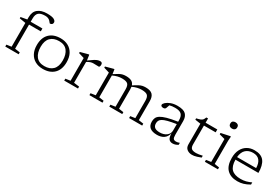

<svg xmlns="http://www.w3.org/2000/svg" viewBox="75 -1803 4186 2874"><g transform="rotate(30 2168.0 -366.0)"><path d="M197.5 -45.5 285 -33V0H53.5V-33L137 -45.5V-456.5L30 -474.5V-497L137 -516V-555.5Q137 -650.5 194.5 -696.2Q252 -742 349 -742Q437 -742 471.5 -722.8Q506 -703.5 506 -676Q506 -654.5 493.5 -643.2Q481 -632 460.5 -632Q455.5 -632 448.8 -642Q442 -652 429.5 -665.2Q417 -678.5 396.2 -688.5Q375.5 -698.5 343 -698.5Q264.5 -698.5 231 -667.8Q197.5 -637 197.5 -571V-512H400V-462.5H197.5Z M705.5 10Q628 10 570.8 -22Q513.5 -54 482.2 -113.5Q451 -173 451 -256.5Q451 -384 520.5 -453Q590 -522 712.5 -522Q790 -522 847.2 -490Q904.5 -458 935.8 -398.5Q967 -339 967 -255.5Q967 -128 897.2 -59Q827.5 10 705.5 10ZM703.5 -38Q798 -38 850.8 -90.5Q903.5 -143 903.5 -249Q903.5 -353 856.2 -413.5Q809 -474 714 -474Q619.5 -474 566.8 -421.5Q514 -369 514 -263Q514 -159 561.2 -98.5Q608.5 -38 703.5 -38Z M1216.5 -433V-430.5Q1271 -470.5 1303.2 -490Q1335.5 -509.5 1356 -515.5Q1376.5 -521.5 1395.5 -521.5Q1434.5 -521.5 1434.5 -482.5Q1434.5 -464.5 1429 -452Q1423.5 -439.5 1416.5 -439.5Q1392 -439.5 1368.5 -440.5Q1345 -441.5 1323 -441.5Q1301.5 -441.5 1279 -435.5Q1256.5 -429.5 1216.5 -406V-45.5L1310.5 -33V0H1072.5V-33L1156 -45.5V-438Q1146.5 -441 1116.8 -450Q1087 -459 1059.5 -467.5V-487.5L1191 -523H1203.5Z M1994 -378.5V-45.5L2075.5 -33V0H1851.5V-33L1933.5 -45.5V-346Q1933.5 -411.5 1907 -436.2Q1880.5 -461 1809 -461Q1770.5 -461 1733.2 -452.2Q1696 -443.5 1652 -422.5V-45.5L1734 -33V0H1508V-33L1591.5 -45.5V-438Q1583.5 -440.5 1556.2 -448.8Q1529 -457 1495 -467.5V-487.5L1626.5 -523H1639L1650.5 -445.5Q1699.5 -478 1730.8 -494.5Q1762 -511 1787.2 -516.5Q1812.5 -522 1843 -522Q1903.5 -522 1938 -503.2Q1972.5 -484.5 1985.5 -444Q2035.5 -477 2067.5 -493.8Q2099.5 -510.5 2125.2 -516.2Q2151 -522 2182.5 -522Q2265 -522 2300.5 -485.2Q2336 -448.5 2336 -373V-45.5L2420 -33V0H2194V-33L2275.5 -45.5V-343Q2275.5 -410 2248.2 -435.5Q2221 -461 2147.5 -461Q2109 -461 2071.8 -452.2Q2034.5 -443.5 1990.5 -423Q1994 -403 1994 -378.5Z M2945.5 5Q2904 5 2881.5 -22Q2859 -49 2857.5 -120Q2841.5 -54 2795.5 -22Q2749.5 10 2679 10Q2514.5 10 2514.5 -125Q2514.5 -160.5 2526.8 -189.2Q2539 -218 2574.5 -241Q2610 -264 2678 -283.5Q2746 -303 2857.5 -319.5V-345.5Q2857.5 -414 2825.8 -445.8Q2794 -477.5 2716.5 -477.5Q2661 -477.5 2620.5 -466Q2610.5 -432.5 2600.5 -409.5Q2594 -395 2583.5 -390.8Q2573 -386.5 2560 -386.5Q2537.5 -386.5 2526.8 -394.8Q2516 -403 2516 -415Q2516 -434 2543.2 -459Q2570.5 -484 2619.2 -502.8Q2668 -521.5 2732.5 -521.5Q2837 -521.5 2877.5 -480.5Q2918 -439.5 2918 -365.5V-128.5Q2918 -78 2931.8 -61.8Q2945.5 -45.5 2979 -45.5Q3005.5 -45.5 3037.5 -58.5V-25Q2994 5 2945.5 5ZM2581 -133.5Q2581 -87.5 2608.8 -64.8Q2636.5 -42 2698 -42Q2766.5 -42 2812 -76.5Q2857.5 -111 2857.5 -167.5V-278.5Q2768 -264.5 2713 -250Q2658 -235.5 2629.5 -218.2Q2601 -201 2591 -180.2Q2581 -159.5 2581 -133.5Z M3220.5 -135.5Q3220.5 -87.5 3243 -67.2Q3265.5 -47 3322.5 -47Q3363 -47 3431 -63V-30.5Q3390.5 -15 3364.8 -7Q3339 1 3320 4Q3301 7 3282 7Q3231.5 7 3195.8 -20.2Q3160 -47.5 3160 -104V-460L3065 -474.5V-498Q3109.5 -507.5 3133 -516.8Q3156.5 -526 3168.5 -541.5Q3180.5 -557 3191 -585.5H3220.5V-512H3423V-462.5H3220.5Z M3606.5 -632.5Q3579.5 -632.5 3563 -646.2Q3546.5 -660 3546.5 -688Q3546.5 -715.5 3563 -728.8Q3579.5 -742 3606.5 -742Q3633 -742 3649.5 -728.8Q3666 -715.5 3666 -688Q3666 -660 3649.5 -646.2Q3633 -632.5 3606.5 -632.5ZM3653 -522 3647.5 -447V-45.5L3729.5 -33V0H3503.5V-33L3587 -45.5V-441.5Q3581.5 -443 3564.2 -447.8Q3547 -452.5 3526.2 -458Q3505.5 -463.5 3490.5 -467.5V-491L3637 -522Z M4064 -522Q4180.5 -522 4230.8 -454.8Q4281 -387.5 4281 -256.5H3884Q3885.5 -144 3936.5 -94.2Q3987.5 -44.5 4092.5 -44.5Q4143.5 -44.5 4185.5 -55.5Q4227.5 -66.5 4272.5 -87.5V-50Q4217 -18 4168.8 -4Q4120.5 10 4067.5 10Q3951.5 10 3887.2 -54.8Q3823 -119.5 3823 -252Q3823 -336 3853.2 -396.5Q3883.5 -457 3937.8 -489.5Q3992 -522 4064 -522ZM4063.5 -477.5Q3989.5 -477.5 3942 -435Q3894.5 -392.5 3885.5 -302H4215.5Q4214 -386.5 4176.5 -432Q4139 -477.5 4063.5 -477.5Z"/></g></svg>

Font: Newsreader 6pt Light
Style: Regular
Weight: 300
Designer: Hugues Gentile
Foundry: Production Type
Version: Version 1.003; ttfautohint (v1.8.3)